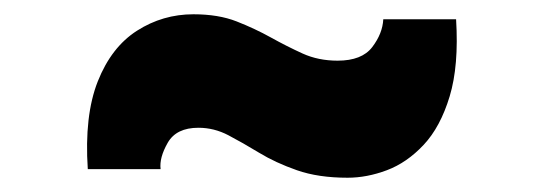

<svg xmlns="http://www.w3.org/2000/svg" viewBox="-20 -500 760 269"><path d="M103 -263Q98 -338 117 -386Q136 -434 172 -457Q208 -480 251 -480Q286 -480 311.5 -470Q337 -460 359.5 -447.5Q382 -435 404 -425Q426 -415 453 -415Q487 -415 501.5 -434Q516 -453 517 -473H619Q623 -408 610 -365Q597 -322 573.5 -297Q550 -272 522 -261.5Q494 -251 467 -251Q426 -251 396 -261.5Q366 -272 343 -286Q320 -300 300 -310.5Q280 -321 258 -321Q227 -321 215 -300Q203 -279 205 -263Z"/></svg>

Font: Mona Sans Expanded Black
Style: Regular
Weight: 900
Width: 7
Designer: Deni Anggara
Foundry: GitHub
Version: Version 2.000